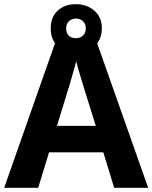

<svg xmlns="http://www.w3.org/2000/svg" viewBox="-20 -900 730 920"><path d="M527 0 475 -170H215L163 0H0L252 -717H437L690 0ZM387 -463Q382 -480 374 -506Q366 -532 358 -559Q350 -586 345 -606Q340 -586 331.5 -556.5Q323 -527 315.5 -500.5Q308 -474 304 -463L253 -297H439ZM344 -648Q290 -648 256.5 -679Q223 -710 223 -764Q223 -818 256.5 -849Q290 -880 344 -880Q396 -880 432 -849Q468 -818 468 -765Q468 -710 432.5 -679Q397 -648 344 -648ZM344 -717Q364 -717 377.5 -729.5Q391 -742 391 -764Q391 -786 377.5 -798.5Q364 -811 344 -811Q324 -811 310.5 -798.5Q297 -786 297 -764Q297 -742 309 -729.5Q321 -717 344 -717Z"/></svg>

Font: Noto Sans Adlam Unjoined
Style: Bold
Weight: 700
Version: Version 3.001